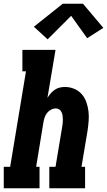

<svg xmlns="http://www.w3.org/2000/svg" viewBox="-31 -1000 569 1020"><path d="M-11 0V-114H23L107 -621H88V-735H264L221 -480Q229 -493 238.5 -504Q248 -515 260.5 -523.5Q273 -532 287 -535Q301 -538 314 -538Q340 -538 363.5 -528Q387 -518 403 -500Q419 -482 427.5 -458Q436 -434 439 -409Q442 -384 440 -358Q438 -332 434 -305L402 -114H421V0H231V-114H264L299 -324Q301 -334 302 -344.5Q303 -355 303 -365.5Q303 -376 301.5 -385.5Q300 -395 296 -404Q292 -413 284 -418.5Q276 -424 266 -424Q253 -424 240.5 -417.5Q228 -411 219.5 -400.5Q211 -390 206.5 -377Q202 -364 200 -352L161 -114H179V0ZM222 -791 149 -858 302 -980H410L518 -852L432 -797L347 -916Z"/></svg>

Font: Iosevka Slab Heavy Oblique
Style: Regular
Weight: 900
Italic angle: -9°
Monospace: yes
Designer: Belleve Invis
Foundry: Belleve Invis
Version: Version 11.1.1; ttfautohint (v1.8.3)